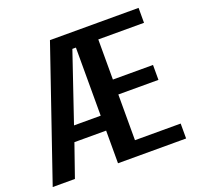

<svg xmlns="http://www.w3.org/2000/svg" viewBox="-123 -834 1000 967"><g transform="rotate(-20 377.5 -350.0)"><path d="M0 0 240 -700H715V-620H470V-405H685V-325H470V-80H715V0H350V-175H180L119 0ZM207 -255H350V-620H331Z"/></g></svg>

Font: Cuprum
Style: Regular
Weight: 400
Designer: Jovanny Lemonad
Foundry: Jovanny Lemonad
Version: Version 3.000